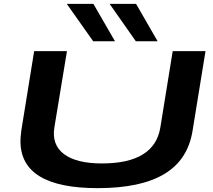

<svg xmlns="http://www.w3.org/2000/svg" viewBox="-20 -965 1106 995"><path d="M486 10Q86 10 86 -234Q86 -244 87 -257Q88 -270 91 -292L157 -700H327L262 -306Q247 -215 311.5 -166.5Q376 -118 508 -118Q781 -118 811 -305L875 -700H1045L978 -288Q954 -137 832 -63.5Q710 10 486 10ZM463 -751 326 -945H464L576 -751ZM684 -751 548 -945H685L797 -751Z"/></svg>

Font: Georama ExtraExtended SemiBold
Style: Italic
Weight: 600
Width: 8
Italic angle: -9°
Designer: Jean-Baptiste Levee
Foundry: Production Type
Version: Version 1.000